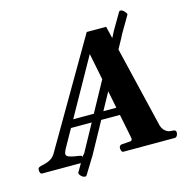

<svg xmlns="http://www.w3.org/2000/svg" viewBox="-180 -892 1060 1087"><g transform="rotate(-15 349.5 -348.0)"><path d="M493.7 -69.3 390.6 -583.5 118.7 -98.1Q116.2 -93.3 113 -85Q109.9 -76.7 109.9 -71.3Q109.9 -59.1 131.1 -52.5Q152.3 -45.9 182.1 -42.5Q194.8 -41 198 -36.9Q201.2 -32.7 201.2 -25.4Q201.2 -17.1 197.5 -8.5Q193.8 0 184.1 0H-44.9Q-52.2 0 -55.4 -7.6Q-58.6 -15.1 -58.6 -21.5Q-58.6 -34.2 -52 -38.1Q-45.4 -42 -40 -43Q-18.6 -47.4 -2.4 -53Q13.7 -58.6 25.6 -67.6Q37.6 -76.7 45.9 -90.8L406.2 -708.5H520L668 -89.8Q671.9 -76.7 679.9 -66.2Q688 -55.7 700.4 -49.3Q712.9 -43 730 -43Q741.7 -43 746.6 -39.3Q751.5 -35.6 751.5 -25.9Q751.5 -16.6 746.1 -8.3Q740.7 0 732.4 0H431.6Q423.8 0 420.7 -8.8Q417.5 -17.6 417.5 -23.4Q417.5 -41.5 435.1 -43Q467.8 -45.4 481.4 -46.1Q495.1 -46.9 495.1 -59.6Q495.1 -62 493.7 -69.3ZM149.4 -206.5 168.9 -251H484.9L494.6 -206.5ZM654.8 -744.6 596.7 -645.5 585 -622.6 256.3 -23.4 244.6 -4.9 194.8 76.2Q192.4 80.1 187 80.1Q174.8 80.1 163.8 69.3Q152.8 58.6 153.3 49.3L204.1 -37.1L214.4 -48.3L543 -648.9L555.2 -673.3L612.8 -771.5Q615.2 -776.4 622.1 -776.4Q632.3 -776.4 643.8 -764.2Q655.3 -752 654.8 -744.6Z"/></g></svg>

Font: Gelasio
Style: Bold Italic
Weight: 700
Italic angle: -8.5°
Designer: Eben Sorkin
Foundry: Eben Sorkin
Version: Version 1.008